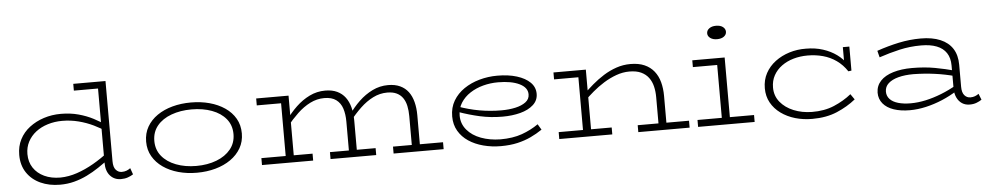

<svg xmlns="http://www.w3.org/2000/svg" viewBox="-40 -1019 6956 1353"><g transform="rotate(-5 3438.5 -342.5)"><path d="M341 14Q264 14 203 -14Q142 -42 107 -94.5Q72 -147 72 -220Q72 -281 97 -329.5Q122 -378 166.5 -412Q211 -446 268 -464.5Q325 -483 389 -483Q456 -483 513 -467.5Q570 -452 617 -427.5Q664 -403 702 -376V-330Q663 -357 614.5 -380.5Q566 -404 510 -418.5Q454 -433 394 -433Q340 -433 291.5 -418Q243 -403 207 -375Q171 -347 150.5 -308Q130 -269 130 -221Q130 -165 157.5 -123.5Q185 -82 234 -59Q283 -36 348 -36Q407 -37 466 -57Q525 -77 583.5 -110.5Q642 -144 697 -187V-138Q659 -109 618 -81.5Q577 -54 533 -32.5Q489 -11 441.5 1.5Q394 14 341 14ZM772 12Q725 12 695.5 -21Q666 -54 666 -114V-686H723V-119Q723 -76 740.5 -57Q758 -38 781 -38Q800 -38 815 -43.5Q830 -49 843 -59L859 -14Q842 -3 820.5 4.5Q799 12 772 12ZM495 -638V-686H714V-638Z M1309 14Q1239 14 1178 -3Q1117 -20 1070.5 -52.5Q1024 -85 997.5 -131Q971 -177 971 -235Q971 -294 997.5 -340Q1024 -386 1070.5 -418Q1117 -450 1178 -466.5Q1239 -483 1309 -483Q1379 -483 1440 -466.5Q1501 -450 1548 -418Q1595 -386 1621.5 -340Q1648 -294 1648 -235Q1648 -177 1621.5 -131Q1595 -85 1548.5 -52.5Q1502 -20 1440.5 -3Q1379 14 1309 14ZM1309 -34Q1389 -34 1452.5 -58.5Q1516 -83 1552.5 -128Q1589 -173 1589 -235Q1589 -298 1552.5 -342.5Q1516 -387 1452.5 -410.5Q1389 -434 1309 -434Q1230 -434 1166 -410.5Q1102 -387 1065.5 -342.5Q1029 -298 1029 -235Q1029 -173 1065.5 -128Q1102 -83 1166 -58.5Q1230 -34 1309 -34Z M1770 -422V-471H1989V-422ZM1942 -8V-471H1999V-8ZM1770 0V-49H2132V0ZM2389 -8V-253Q2389 -306 2376 -346Q2363 -386 2332 -409Q2301 -432 2248 -432Q2196 -432 2148 -408Q2100 -384 2057 -343Q2014 -302 1974 -252V-300Q2009 -350 2052.5 -391.5Q2096 -433 2148 -458.5Q2200 -484 2259 -484Q2308 -484 2343 -467.5Q2378 -451 2400.5 -421Q2423 -391 2434 -348.5Q2445 -306 2445 -255V-8ZM2255 0V-49H2578V0ZM2834 -8V-253Q2834 -292 2827 -325Q2820 -358 2803.5 -382Q2787 -406 2760 -419Q2733 -432 2693 -432Q2641 -432 2593 -408Q2545 -384 2502 -343Q2459 -302 2420 -252V-300Q2454 -350 2497.5 -391.5Q2541 -433 2593 -458.5Q2645 -484 2704 -484Q2753 -484 2788.5 -467.5Q2824 -451 2846.5 -421Q2869 -391 2880 -348.5Q2891 -306 2891 -255V-8ZM2701 0V-49H3055V0Z M3459 14Q3395 14 3336 -1.5Q3277 -17 3232 -47Q3187 -77 3161 -121.5Q3135 -166 3135 -224Q3135 -287 3163.5 -335Q3192 -383 3240.5 -416Q3289 -449 3350 -466Q3411 -483 3476 -483Q3555 -483 3614.5 -464.5Q3674 -446 3708 -412.5Q3742 -379 3742 -332Q3742 -285 3707 -253.5Q3672 -222 3615 -207Q3558 -192 3489 -192Q3406 -192 3329.5 -209Q3253 -226 3178 -253L3177 -292Q3254 -264 3330 -250.5Q3406 -237 3484 -237Q3539 -237 3584 -247Q3629 -257 3657 -278Q3685 -299 3685 -333Q3685 -381 3628.5 -408.5Q3572 -436 3477 -436Q3423 -436 3372 -422.5Q3321 -409 3279.5 -382Q3238 -355 3213 -315.5Q3188 -276 3188 -225Q3188 -168 3224.5 -124.5Q3261 -81 3323 -58Q3385 -35 3460 -34Q3548 -34 3612.5 -57Q3677 -80 3730 -117L3754 -77Q3716 -51 3672.5 -30.5Q3629 -10 3577 2Q3525 14 3459 14Z M4579 0V-235Q4579 -275 4570.5 -310.5Q4562 -346 4542 -373Q4522 -400 4489 -415.5Q4456 -431 4406 -431Q4359 -431 4312.5 -414Q4266 -397 4223.5 -370.5Q4181 -344 4144 -312.5Q4107 -281 4077 -251V-300Q4108 -331 4146 -363.5Q4184 -396 4227 -423Q4270 -450 4318 -466.5Q4366 -483 4418 -483Q4476 -483 4517 -465Q4558 -447 4584.5 -414Q4611 -381 4623 -336Q4635 -291 4635 -238V0ZM3873 0V-49H4248V0ZM4045 0V-471H4102V0ZM3873 -422V-471H4095V-422ZM4432 0V-49H4795V0Z M5027 -8V-471H5084V-8ZM4855 0V-49H5255V0ZM4855 -423V-471H5076V-423ZM5042 -604Q5013 -604 4994.5 -617.5Q4976 -631 4976 -651Q4976 -672 4994.5 -685.5Q5013 -699 5042 -699Q5074 -699 5091.5 -685Q5109 -671 5109 -651Q5109 -631 5091 -617.5Q5073 -604 5042 -604Z M5662 14Q5598 14 5541.5 -2.5Q5485 -19 5441 -51Q5397 -83 5372 -128Q5347 -173 5347 -230Q5347 -289 5372.5 -336Q5398 -383 5442 -416Q5486 -449 5542 -466.5Q5598 -484 5660 -483Q5725 -483 5779.5 -465.5Q5834 -448 5876 -417.5Q5918 -387 5943 -348L5920 -353V-471H5966V-301L5944 -298Q5913 -345 5870 -375.5Q5827 -406 5775.5 -420Q5724 -434 5667 -434Q5614 -434 5567 -420.5Q5520 -407 5483.5 -380.5Q5447 -354 5426 -316Q5405 -278 5405 -230Q5405 -171 5440.5 -127.5Q5476 -84 5534.5 -60Q5593 -36 5663 -35Q5752 -34 5821.5 -63.5Q5891 -93 5944 -136L5971 -97Q5913 -50 5837.5 -18Q5762 14 5662 14Z M6776 10Q6745 10 6722 -5Q6699 -20 6685.5 -48Q6672 -76 6672 -115V-276Q6672 -329 6648.5 -364.5Q6625 -400 6580 -417.5Q6535 -435 6470 -435Q6391 -435 6318.5 -418.5Q6246 -402 6172 -377L6160 -424Q6238 -451 6315.5 -467.5Q6393 -484 6472 -484Q6553 -484 6610 -460Q6667 -436 6696.5 -390Q6726 -344 6726 -276V-120Q6726 -79 6743 -59.5Q6760 -40 6785 -40Q6803 -40 6817.5 -45.5Q6832 -51 6844 -60L6861 -17Q6845 -6 6824 2Q6803 10 6776 10ZM6352 13Q6288 13 6239 -3.5Q6190 -20 6163 -52.5Q6136 -85 6136 -130Q6137 -179 6169 -213Q6201 -247 6259 -264.5Q6317 -282 6392 -282Q6481 -282 6554 -268.5Q6627 -255 6693 -237V-198Q6623 -217 6549.5 -227Q6476 -237 6398 -238Q6338 -238 6292.5 -226Q6247 -214 6221 -190.5Q6195 -167 6195 -132Q6195 -101 6215.5 -79Q6236 -57 6274 -46Q6312 -35 6362 -35Q6414 -35 6469 -47Q6524 -59 6581 -81.5Q6638 -104 6693 -136L6692 -95Q6640 -62 6583 -38Q6526 -14 6467 -0.5Q6408 13 6352 13Z"/></g></svg>

Font: BioRhyme SemiExpanded Light
Style: Regular
Weight: 300
Width: 6
Designer: Aoife Mooney
Foundry: Aoife Mooney Type
Version: Version 1.600;gftools[0.9.33]